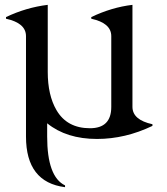

<svg xmlns="http://www.w3.org/2000/svg" viewBox="-20 -567 692 797"><path d="M382.8 9.8Q255.9 9.8 175.8 -55.2V0Q175.8 167 250 202.6V210Q87.9 189.5 87.9 0V-417Q87.9 -471.2 4.9 -489.3V-496.1Q88.9 -536.1 178.2 -546.9V-268.6Q178.2 -171.9 214.4 -109.9Q258.3 -34.7 353.5 -34.7Q441.9 -34.7 441.9 -123V-417Q441.9 -471.2 358.9 -489.3V-496.1Q443.4 -536.6 529.8 -546.9V-123.5Q529.8 -69.3 612.8 -51.3V-44.4Q499.5 9.8 382.8 9.8Z"/></svg>

Font: Modern Antiqua
Style: Book
Weight: 400
Designer: Wojciech Kalinowski "wmk69" (wmk69@o2.pl)
Foundry: Wojciech Kalinowski "wmk69" (wmk69@o2.pl)
Version: Version 3.1.0; 2021-05-28